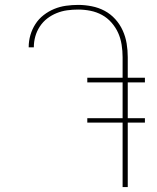

<svg xmlns="http://www.w3.org/2000/svg" viewBox="-20 -763 640 783"><path d="M501 0H480V-263H336V-281H480V-427H336V-446H480V-530Q480 -555 476 -580.5Q472 -606 462 -628.5Q452 -651 435 -670.5Q418 -690 396 -702Q374 -714 349 -719Q324 -724 299 -724Q276 -724 254 -721Q232 -718 211 -709.5Q190 -701 172.5 -687.5Q155 -674 142.5 -655Q130 -636 124 -614.5Q118 -593 118 -571V-570H97V-571Q97 -596 104 -620Q111 -644 124.5 -665Q138 -686 158 -701.5Q178 -717 201 -726.5Q224 -736 249 -739.5Q274 -743 299 -743Q326 -743 354 -737.5Q382 -732 406.5 -719Q431 -706 450 -685Q469 -664 480.5 -638.5Q492 -613 496.5 -585.5Q501 -558 501 -530V-446H571V-427H501V-281H571V-263H501Z"/></svg>

Font: Iosevka Thin Extended
Style: Regular
Weight: 100
Width: 7
Monospace: yes
Designer: Belleve Invis
Foundry: Belleve Invis
Version: Version 32.5.0; ttfautohint (v1.8.4)